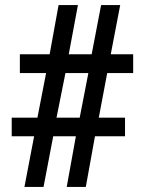

<svg xmlns="http://www.w3.org/2000/svg" viewBox="-20 -734 568 754"><path d="M76 0H151L189 -199H278L242 0H317L353 -199H471V-272H368L401 -447H503V-521H415L452 -714H377L340 -521H250L286 -714H210L175 -521H58V-447H161L127 -272H26V-199H114ZM202 -272 237 -447H327L293 -272Z"/></svg>

Font: Noto Serif Hebrew SemiCondensed ExtraBold
Style: Regular
Weight: 800
Width: 4
Designer: Monotype Design Team
Foundry: Monotype Imaging Inc.
Version: Version 2.004